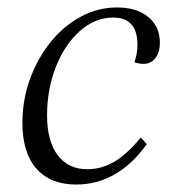

<svg xmlns="http://www.w3.org/2000/svg" viewBox="-20 -482 469 514"><path d="M184 12Q115 12 77.5 -30.5Q40 -73 40 -153Q40 -215 60.5 -271Q81 -327 116 -370Q151 -413 196.5 -437.5Q242 -462 293 -462Q346 -462 377 -436.5Q408 -411 408 -367Q408 -342 396 -326.5Q384 -311 364 -311Q354 -311 340 -315Q348 -340 348 -362Q348 -435 283 -435Q235 -435 194.5 -399.5Q154 -364 130 -304Q106 -244 106 -173Q106 -104 134.5 -66.5Q163 -29 213 -29Q252 -29 286 -49Q320 -69 357 -114L373 -96Q295 12 184 12Z"/></svg>

Font: Petrona Light
Style: Italic
Weight: 300
Italic angle: -9°
Designer: Ringo R. Seeber
Foundry: Ringo R. Seeber
Version: Version 2.001; ttfautohint (v1.8.3)